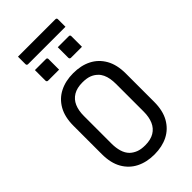

<svg xmlns="http://www.w3.org/2000/svg" viewBox="-317 -1130 1235 1235"><g transform="rotate(-45 300.0 -513.0)"><path d="M300 -720Q371 -720 424 -693Q477 -666 507.5 -612.5Q538 -559 538 -479V-221Q538 -141 507.5 -87.5Q477 -34 424 -7Q371 20 300 20Q230 20 176.5 -7Q123 -34 92.5 -87.5Q62 -141 62 -221V-479Q62 -559 92.5 -612.5Q123 -666 176.5 -693Q230 -720 300 -720ZM154 -224Q154 -186 163.5 -154Q173 -122 194 -101Q212 -84 237 -74Q262 -64 300 -64Q350 -64 382.5 -83.5Q415 -103 430.5 -139Q446 -175 446 -224V-476Q446 -502 442 -525Q438 -548 429 -567Q420 -586 406 -599Q388 -617 363 -626.5Q338 -636 300 -636Q250 -636 217.5 -616.5Q185 -597 169.5 -561.5Q154 -526 154 -476ZM140 -908Q165 -908 190.5 -908Q216 -908 241 -908Q245 -908 247 -906.5Q249 -905 250.5 -903Q252 -901 252 -897V-800Q227 -800 201.5 -800Q176 -800 151 -800Q148 -800 145.5 -801.5Q143 -803 141.5 -805.5Q140 -808 140 -811ZM348 -908Q373 -908 398.5 -908Q424 -908 449 -908Q453 -908 455 -906.5Q457 -905 458.5 -903Q460 -901 460 -897V-800Q435 -800 409.5 -800Q384 -800 359 -800Q356 -800 353.5 -801.5Q351 -803 349.5 -805.5Q348 -808 348 -811ZM124 -1046H465Q470 -1046 473 -1043Q476 -1040 476 -1035Q476 -1018 476 -1001Q476 -984 476 -966H135Q132 -966 129.5 -967.5Q127 -969 125.5 -971.5Q124 -974 124 -977Q124 -995 124 -1012Q124 -1029 124 -1046Z"/></g></svg>

Font: Recursive Monospace
Style: Regular
Weight: 400
Version: Version 1.047